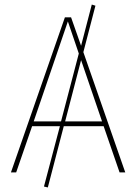

<svg xmlns="http://www.w3.org/2000/svg" viewBox="-20 -757 597 843"><path d="M435 -203H260L190 66L173 62L243 -203H121L51 0H28L265 -681H292L336 -556L383 -737L399 -732L346 -528L530 0H505ZM248 -224 326 -522 278 -663 128 -224ZM428 -224 336 -493 266 -224Z"/></svg>

Font: Fira Sans Thin
Style: Regular
Weight: 100
Designer: bBox Type GmbH & Carrois Corporate GbR & Edenspiekermann AG
Foundry: bBox Type GmbH & Carrois Corporate GbR & Edenspiekermann AG
Version: Version 4.301